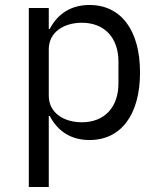

<svg xmlns="http://www.w3.org/2000/svg" viewBox="-20 -548 640 768"><path d="M95.2 199.9H175.1V-84.2H179C212 -21 266 12.1 338.1 12.1C464.1 12.1 540.1 -89.1 540.1 -258.2C540.1 -426.8 464.1 -528.1 338.1 -528.1C266 -528.1 212 -495 179 -432.2H175.1V-516H95.2ZM175.1 -165.1V-350.9C175.1 -420.1 236.2 -457 307.2 -457C399.9 -457 453.8 -394.9 453.8 -301.8V-214.1C453.8 -121.1 399.9 -58.9 307.2 -58.9C236.2 -58.9 175.1 -95.9 175.1 -165.1Z"/></svg>

Font: Margiela Mono
Style: Regular
Weight: 400
Designer: Mike Abbink, Paul van der Laan, Pieter van Rosmalen
Foundry: Bold Monday
Version: Version 2.003 2021